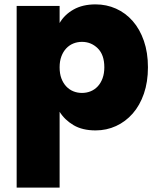

<svg xmlns="http://www.w3.org/2000/svg" viewBox="-20 -588 720 876"><path d="M252 -483Q274 -521 315.5 -544.5Q357 -568 416 -568Q466 -568 509.5 -548.5Q553 -529 585.5 -492Q618 -455 636.5 -401.5Q655 -348 655 -281Q655 -214 636.5 -160.5Q618 -107 585.5 -70Q553 -33 509.5 -13Q466 7 416 7Q356 7 315.5 -17Q275 -41 252 -78V268H56V-561H252ZM456 -281Q456 -338 426 -367.5Q396 -397 354 -397Q333 -397 314.5 -389.5Q296 -382 282 -367Q268 -352 260 -330.5Q252 -309 252 -281Q252 -252 260 -230.5Q268 -209 282 -194Q296 -179 314.5 -171.5Q333 -164 354 -164Q375 -164 393.5 -171.5Q412 -179 426 -194Q440 -209 448 -231Q456 -253 456 -281Z"/></svg>

Font: SVN-Poppins ExtraBold
Style: Regular
Weight: 800
Designer: Ninad Kale (Devanagari), Jonny Pinhorn (Latin)
Foundry: Indian Type Foundry
Version: Version 3.002 2017; ttfautohint (v1.8.3)